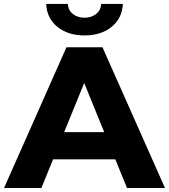

<svg xmlns="http://www.w3.org/2000/svg" viewBox="-32 -935 840 955"><path d="M298.6 -700H477.7L788.6 0H599.7L351 -609.8H422.6L173.9 0H-11.9ZM198.6 -277.8H549L596.6 -142.4H151.4ZM197.6 -915.4H305.4Q307 -884.3 330.4 -865.6Q353.8 -846.9 388.3 -846.9Q422.9 -846.9 446.3 -865.6Q469.7 -884.3 471.2 -915.4H579.1Q575.6 -843.7 523 -801.2Q470.4 -758.8 388.3 -758.8Q306.2 -758.8 253.7 -801.2Q201.1 -843.7 197.6 -915.4Z"/></svg>

Font: iiserrat Thin
Style: Regular
Weight: 100
Designer: Akira Ohta
Foundry: Akira Ohta
Version: Version 1.200;Glyphs 3.3.1 (3343)